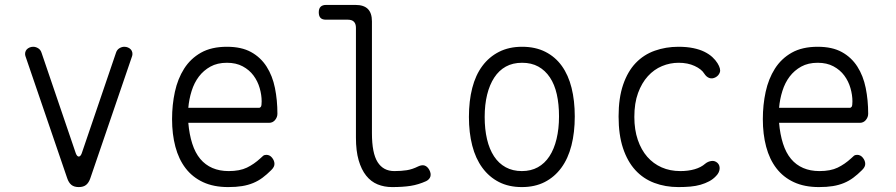

<svg xmlns="http://www.w3.org/2000/svg" viewBox="-20 -750 3640 780"><path d="M253 -26 83 -523Q81 -530 82.5 -537Q84 -544 88.5 -549Q93 -554 100 -557Q107 -560 115 -560Q125 -560 135 -554Q145 -548 149 -535L288 -127Q293 -114 300 -114Q307 -114 312 -127L451 -535Q455 -548 465 -554Q475 -560 485 -560Q493 -560 500 -557Q507 -554 511.5 -549Q516 -544 517.5 -537Q519 -530 517 -523L347 -26Q341 -8 330 1Q319 10 300 10Q281 10 270 1Q259 -8 253 -26Z M1062 -121Q1076 -121 1085.5 -109Q1095 -97 1095 -84Q1095 -78 1092 -72Q1089 -66 1082 -59Q1064 -41 1046.5 -28Q1029 -15 1008.5 -6.5Q988 2 963.5 6Q939 10 907 10Q848 10 805 -10Q762 -30 734 -66.5Q706 -103 692.5 -154Q679 -205 679 -266Q679 -324 690.5 -377Q702 -430 728 -471Q754 -512 796.5 -536Q839 -560 902 -560Q961 -560 1000 -538.5Q1039 -517 1063 -479.5Q1087 -442 1097 -392.5Q1107 -343 1107 -288Q1107 -274 1097.5 -262.5Q1088 -251 1073 -251H745Q749 -204 761 -166.5Q773 -129 793.5 -104.5Q814 -80 843 -67.5Q872 -55 909 -55Q954 -55 983 -69Q1012 -83 1038 -107Q1044 -113 1049 -117Q1054 -121 1062 -121ZM745 -312H1032Q1037 -312 1040 -316.5Q1043 -321 1043 -338Q1043 -364 1035 -392Q1027 -420 1010 -443Q993 -466 966 -480.5Q939 -495 902 -495Q863 -495 835 -479.5Q807 -464 788 -439Q769 -414 758.5 -380.5Q748 -347 745 -312Z M1491 -209Q1491 -128 1514 -91.5Q1537 -55 1582 -55Q1610 -55 1632.5 -58.5Q1655 -62 1679 -74Q1694 -81 1705 -77.5Q1716 -74 1724 -60Q1732 -45 1728.5 -33Q1725 -21 1711 -14Q1680 0 1648.5 5Q1617 10 1573 10Q1541 10 1514 -1Q1487 -12 1467.5 -36.5Q1448 -61 1437 -99Q1426 -137 1426 -191V-637Q1426 -653 1418 -661.5Q1410 -670 1393 -670H1304Q1289 -670 1282 -677.5Q1275 -685 1275 -700Q1275 -715 1282.5 -722.5Q1290 -730 1305 -730H1424Q1458 -730 1474.5 -713.5Q1491 -697 1491 -663Z M2100 10Q2047 10 2007 -10.5Q1967 -31 1939.5 -68.5Q1912 -106 1898.5 -158.5Q1885 -211 1885 -275Q1885 -340 1898.5 -392.5Q1912 -445 1939.5 -482Q1967 -519 2007.5 -539.5Q2048 -560 2101 -560Q2155 -560 2195.5 -539.5Q2236 -519 2262.5 -482Q2289 -445 2302 -393Q2315 -341 2315 -277Q2315 -212 2301.5 -159Q2288 -106 2260.5 -68.5Q2233 -31 2193 -10.5Q2153 10 2100 10ZM2100 -55Q2137 -55 2165 -70.5Q2193 -86 2212 -115Q2231 -144 2241 -185.5Q2251 -227 2251 -277Q2251 -327 2242 -367Q2233 -407 2214 -435.5Q2195 -464 2167 -479.5Q2139 -495 2101 -495Q2063 -495 2035 -479.5Q2007 -464 1988 -435Q1969 -406 1959 -365.5Q1949 -325 1949 -275Q1949 -225 1958.5 -184.5Q1968 -144 1987 -115Q2006 -86 2034.5 -70.5Q2063 -55 2100 -55Z M2493 -277Q2493 -352 2511.5 -406Q2530 -460 2562.5 -494Q2595 -528 2640 -544Q2685 -560 2736 -560Q2770 -560 2796.5 -554.5Q2823 -549 2842 -539.5Q2861 -530 2874 -518Q2887 -506 2895 -493Q2909 -470 2904.5 -456.5Q2900 -443 2887 -436Q2874 -429 2862 -433Q2850 -437 2841 -451Q2830 -469 2802 -482Q2774 -495 2737 -495Q2702 -495 2669.5 -481.5Q2637 -468 2612 -440.5Q2587 -413 2572 -372Q2557 -331 2557 -275Q2557 -223 2571 -182Q2585 -141 2609.5 -113Q2634 -85 2668 -70Q2702 -55 2744 -55Q2776 -55 2802 -62.5Q2828 -70 2845 -85Q2856 -94 2870 -96Q2884 -98 2895 -88Q2900 -83 2902 -77Q2904 -71 2903.5 -64Q2903 -57 2899.5 -49.5Q2896 -42 2889 -35Q2877 -22 2861 -13.5Q2845 -5 2826 0.5Q2807 6 2784.5 8Q2762 10 2736 10Q2683 10 2638 -7Q2593 -24 2561 -59Q2529 -94 2511 -148Q2493 -202 2493 -277Z M3462 -121Q3476 -121 3485.5 -109Q3495 -97 3495 -84Q3495 -78 3492 -72Q3489 -66 3482 -59Q3464 -41 3446.5 -28Q3429 -15 3408.5 -6.5Q3388 2 3363.5 6Q3339 10 3307 10Q3248 10 3205 -10Q3162 -30 3134 -66.5Q3106 -103 3092.5 -154Q3079 -205 3079 -266Q3079 -324 3090.5 -377Q3102 -430 3128 -471Q3154 -512 3196.5 -536Q3239 -560 3302 -560Q3361 -560 3400 -538.5Q3439 -517 3463 -479.5Q3487 -442 3497 -392.5Q3507 -343 3507 -288Q3507 -274 3497.5 -262.5Q3488 -251 3473 -251H3145Q3149 -204 3161 -166.5Q3173 -129 3193.5 -104.5Q3214 -80 3243 -67.5Q3272 -55 3309 -55Q3354 -55 3383 -69Q3412 -83 3438 -107Q3444 -113 3449 -117Q3454 -121 3462 -121ZM3145 -312H3432Q3437 -312 3440 -316.5Q3443 -321 3443 -338Q3443 -364 3435 -392Q3427 -420 3410 -443Q3393 -466 3366 -480.5Q3339 -495 3302 -495Q3263 -495 3235 -479.5Q3207 -464 3188 -439Q3169 -414 3158.5 -380.5Q3148 -347 3145 -312Z"/></svg>

Font: Maple Mono ExtraLight
Style: Regular
Weight: 275
Monospace: yes
Designer: subframe7536
Version: Version 7.000